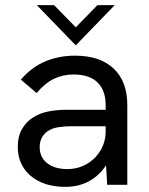

<svg xmlns="http://www.w3.org/2000/svg" viewBox="-20 -717 580 745"><path d="M396 0 390 -99V-309Q390 -366 358.5 -397Q327 -428 265 -428Q225 -428 190 -411.5Q155 -395 122 -356L61 -408Q102 -456 155 -478.5Q208 -501 271 -501Q368 -501 421 -451Q474 -401 474 -309V0ZM233 8Q177 8 135.5 -11.5Q94 -31 71.5 -66Q49 -101 49 -147Q49 -188 65.5 -216.5Q82 -245 108 -261Q134 -278 167.5 -284.5Q201 -291 238 -291H398V-227H250Q228 -227 204 -223Q180 -219 162 -206Q149 -196 141.5 -181Q134 -166 134 -146Q134 -107 163 -84Q192 -61 241 -61Q282 -61 315.5 -80Q349 -99 369.5 -132.5Q390 -166 390 -208L425 -172Q419 -119 393 -78Q367 -37 326.5 -14.5Q286 8 233 8ZM274 -541 123 -697H190L274 -611L358 -697H425Z"/></svg>

Font: Hanken Grotesk
Style: Regular
Weight: 400
Designer: Alfredo Marco Pradil
Foundry: Hanken Design Co.
Version: Version 3.013